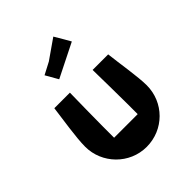

<svg xmlns="http://www.w3.org/2000/svg" viewBox="-190 -777 894 894"><g transform="rotate(-45 256.5 -330.5)"><path d="M214.8 -598.6C202.1 -591.8 181.6 -581.1 155.3 -567.4C163.1 -553.7 174.8 -533.2 190.4 -505.9C227.5 -524.4 283.2 -552.7 356.4 -588.9C346.7 -606.4 332 -631.8 311.5 -666C290 -651.4 257.8 -628.9 214.8 -598.6ZM334 -132.8H178.7V-206.1C178.7 -279.3 180.7 -352.5 181.6 -426.8H79.1C71.3 -363.3 53.7 -258.8 53.7 -198.2C53.7 -87.9 143.6 4.9 255.9 4.9C369.1 4.9 459 -85 459 -198.2C459 -253.9 440.4 -363.3 433.6 -426.8H331.1C332 -351.6 334 -276.4 334 -201.2Z"/></g></svg>

Font: DropForged
Style: Regular
Weight: 400
Designer: Antoine
Version: Version 1.0